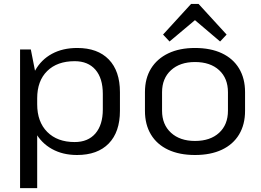

<svg xmlns="http://www.w3.org/2000/svg" viewBox="-20 -797 1357 997"><path d="M379.9 7.9Q305.6 7.9 249.5 -23.5Q193.4 -54.8 162.5 -112Q131.6 -169.1 131.5 -246V-298.4Q131.6 -375.3 162.7 -431.2Q193.7 -487 249.7 -517.5Q305.7 -547.9 381.1 -547.9Q487.1 -547.9 545 -488.1Q602.8 -428.3 602.8 -318.6V-221.4Q602.8 -111.7 544.7 -51.9Q486.5 7.9 379.9 7.9ZM84.2 -540H140.1L173.1 -372.3V180H84.2ZM367.7 -59.4Q437.2 -59.4 475.6 -104.1Q513.9 -148.8 513.9 -228.6V-309.2Q513.9 -390.7 475.6 -435Q437.2 -479.3 367.7 -479.3Q276.9 -479.3 225 -428.1Q173.1 -377 173.1 -286.6V-255.7Q173.1 -164.4 225.3 -111.9Q277.6 -59.4 367.7 -59.4Z M992.5 7.9Q911.5 7.9 853.2 -19.5Q794.9 -46.9 763.8 -98.5Q732.7 -150.1 732.7 -221.4V-318.6Q732.7 -389.9 764.2 -441.1Q795.8 -492.2 854.1 -520.1Q912.4 -547.9 992.5 -547.9Q1073.7 -547.9 1132 -520.5Q1190.3 -493.1 1221.4 -441.5Q1252.5 -389.9 1252.5 -318.6V-221.4Q1252.5 -150.1 1221.4 -98.5Q1190.3 -46.9 1132 -19.5Q1073.7 7.9 992.5 7.9ZM992.5 -65.1Q1071.8 -65.1 1117.7 -107.3Q1163.7 -149.5 1163.7 -222.1V-317.9Q1163.7 -390.7 1117.7 -432.8Q1071.8 -474.9 992.5 -474.9Q914.3 -474.9 867.9 -432.4Q821.5 -389.9 821.5 -317.9V-222.1Q821.5 -150.3 867.9 -107.7Q914.3 -65.1 992.5 -65.1ZM826.7 -617.5 972.2 -776.6H1011.1L1156.7 -617.5L1122.9 -581.5L971 -710.5H1014L860.3 -581.5Z"/></svg>

Font: Pathway Extreme 8pt Thin
Style: Regular
Weight: 100
Version: Version 1.001;gftools[0.9.26]